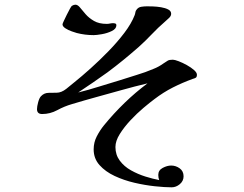

<svg xmlns="http://www.w3.org/2000/svg" viewBox="-20 -740 1040 820"><path d="M821 -421Q821 -411 816 -408Q811 -405 803 -403Q759 -387 718.5 -366.5Q678 -346 640 -317Q621 -303 592.5 -279Q564 -255 537 -226Q510 -197 491.5 -167.5Q473 -138 473 -112Q473 -79 491.5 -54Q510 -29 539.5 -12.5Q569 4 601 14Q633 24 660 29Q656 20 656 7Q656 -13 675 -23Q694 -33 711 -33Q731 -33 747.5 -21Q764 -9 764 13Q764 33 748 46.5Q732 60 713 60Q684 60 641.5 55.5Q599 51 554 40.5Q509 30 469.5 11.5Q430 -7 405 -35Q380 -63 380 -102Q380 -132 393.5 -158Q407 -184 425 -206Q466 -256 512.5 -301Q559 -346 610 -384Q555 -371 500 -355.5Q445 -340 390 -325Q365 -318 338.5 -310.5Q312 -303 286 -295Q255 -286 224.5 -269.5Q194 -253 160 -253Q138 -253 138 -274Q138 -285 143 -303.5Q148 -322 155 -329Q168 -343 187 -343.5Q206 -344 222 -344Q242 -344 263 -360.5Q284 -377 298 -389Q328 -413 366.5 -447.5Q405 -482 443 -521Q481 -560 511 -599.5Q541 -639 555 -675Q557 -680 558 -686.5Q559 -693 562 -697Q570 -709 583 -711Q596 -713 608 -713Q616 -713 633 -712.5Q650 -712 668 -709Q686 -706 698.5 -699.5Q711 -693 711 -681Q711 -671 700.5 -662Q690 -653 684 -647Q655 -622 628 -593.5Q601 -565 572 -539Q540 -511 507 -484Q474 -457 439 -431Q408 -409 377 -387.5Q346 -366 314 -345Q358 -356 402.5 -370Q447 -384 491 -397Q527 -409 564 -420Q601 -431 636 -446Q657 -454 678 -469Q690 -477 696.5 -481Q703 -485 718 -485Q726 -485 743 -478.5Q760 -472 778 -462Q796 -452 808.5 -441Q821 -430 821 -421ZM477 -632Q477 -617 457.5 -607.5Q438 -598 415 -594Q392 -590 380 -590Q343 -590 308 -599Q301 -601 286.5 -606Q272 -611 259.5 -619Q247 -627 247 -636Q247 -639 252.5 -650.5Q258 -662 265 -676.5Q272 -691 278.5 -702.5Q285 -714 287 -715Q295 -720 302 -720Q312 -720 322 -707.5Q332 -695 346 -679Q360 -663 381.5 -650.5Q403 -638 436 -638Q443 -638 449.5 -639.5Q456 -641 463 -641Q468 -641 472.5 -639.5Q477 -638 477 -632Z"/></svg>

Font: Kaisei Decol Medium
Style: Regular
Weight: 500
Designer: Font-Kai, 金井和夫
Foundry: KAZUO KANAI
Version: Version 5.003